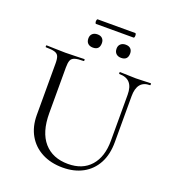

<svg xmlns="http://www.w3.org/2000/svg" viewBox="-156 -987 1009 1120"><g transform="rotate(20 349.0 -427.5)"><path d="M571.8 -515.4Q571.8 -564.4 550.5 -588.7Q529.2 -613 485.2 -613Q482.4 -613 482.4 -619Q482.4 -625 485.2 -625Q507.8 -625 531.9 -623.5Q556 -622 584.6 -622Q608.4 -622 632.4 -623.5Q656.4 -625 676 -625Q678 -625 678 -619Q678 -613 676 -613Q636 -613 616.1 -588.7Q596.2 -564.4 596.2 -515.4V-231Q596.2 -153.6 566.8 -99.1Q537.4 -44.6 484.2 -15.7Q431 13.2 360 13.2Q286.2 13.2 230.7 -16Q175.2 -45.2 144.7 -98.5Q114.2 -151.8 114.2 -224.2V-544Q114.2 -573 108 -587.5Q101.8 -602 83.5 -607.5Q65.2 -613 28.8 -613Q26.6 -613 26.6 -619Q26.6 -625 28.8 -625Q53.2 -625 82.8 -623.5Q112.4 -622 146 -622Q180.8 -622 210.8 -623.5Q240.8 -625 263.4 -625Q266.4 -625 266.4 -619Q266.4 -613 263.4 -613Q227 -613 208.8 -607Q190.6 -601 184.7 -586Q178.8 -571 178.8 -542V-259.2Q178.8 -140.2 232.6 -78.8Q286.4 -17.4 382 -17.4Q472.2 -17.4 522 -73.9Q571.8 -130.4 571.8 -230ZM287 -704.8Q266.8 -704.8 255.4 -715.7Q244 -726.6 244 -747Q244 -765.2 255.4 -776Q266.8 -786.8 287 -786.8Q306.4 -786.8 317.1 -776Q327.8 -765.2 327.8 -747Q327.8 -704.8 287 -704.8ZM461.8 -704.8Q442.4 -704.8 430.7 -715.7Q419 -726.6 419 -747Q419 -765.2 430.7 -775.9Q442.4 -786.6 461.8 -786.6Q482 -786.6 492.7 -775.9Q503.4 -765.2 503.4 -747Q503.4 -704.8 461.8 -704.8ZM257.2 -841Q253.6 -841 251.9 -848.1Q250.2 -855.2 251.9 -862.3Q253.6 -869.4 257.2 -869.4H489.8Q494.4 -869.4 495.7 -862.3Q497 -855.2 495.7 -848.1Q494.4 -841 489.8 -841Z"/></g></svg>

Font: Cormorant Garamond Light
Style: Regular
Weight: 300
Designer: Christian Thalmann (Catharsis Fonts)
Foundry: Catharsis Fonts
Version: Version 4.001